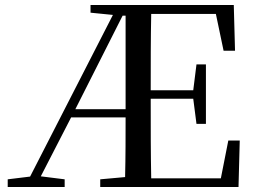

<svg xmlns="http://www.w3.org/2000/svg" viewBox="-20 -752 1027 772"><path d="M79 0H240V-31L144 -43L266 -280H485C485 -205 485 -123 483 -40L383 -31V0H939L944 -187H898L868 -35H588C586 -136 586 -238 586 -355H757L770 -254H808V-493H770L757 -389H586C586 -497 586 -598 588 -696H848L879 -548H925L920 -732H344V-701L434 -692L101 -42L11 -31V0ZM485 -689V-313H283L473 -689Z"/></svg>

Font: Source Han Serif CN Medium
Style: Regular
Weight: 500
Designer: Ryoko NISHIZUKA 西塚涼子 (kana & ideographs); Frank Grießhammer (Latin, Greek & Cyrillic); Wenlong ZHANG 张文龙 (bopomofo); San
Foundry: Adobe
Version: Version 2.002;hotconv 1.1.0;makeotfexe 2.6.0